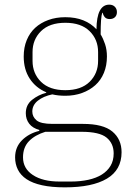

<svg xmlns="http://www.w3.org/2000/svg" viewBox="-20 -594 576 826"><path d="M259 212Q202 212 161 203Q120 194 94.5 177Q69 160 57 136Q45 112 45 83Q45 39 74.5 9.5Q104 -20 149 -31V-35Q120 -43 105.5 -62Q91 -81 91 -107Q91 -143 118 -164.5Q145 -186 179 -195V-197Q134 -216 108 -255.5Q82 -295 82 -351Q82 -390 95 -421.5Q108 -453 131.5 -474.5Q155 -496 188 -508Q221 -520 261 -520Q305 -520 338.5 -506.5Q372 -493 395 -468Q396 -574 450 -574Q465 -574 474 -565Q483 -556 483 -542Q483 -528 474.5 -520Q466 -512 452 -512Q438 -512 431 -520Q424 -528 422 -539H420Q413 -521 413 -446Q424 -428 432 -404Q440 -380 440 -351Q440 -312 427 -280.5Q414 -249 390 -227.5Q366 -206 333 -194Q300 -182 261 -182Q230 -182 205 -188Q167 -180 143 -161Q119 -142 119 -114Q119 -92 137 -76.5Q155 -61 206 -61H337Q424 -61 463.5 -28Q503 5 503 61Q503 137 440 174.5Q377 212 259 212ZM261 -206Q329 -206 365.5 -242Q402 -278 402 -332V-370Q402 -424 365.5 -460Q329 -496 261 -496Q193 -496 156.5 -460Q120 -424 120 -370V-332Q120 -278 156.5 -242Q193 -206 261 -206ZM79 83Q79 131 121.5 159Q164 187 236 187H285Q326 187 360 179.5Q394 172 418 157Q442 142 455.5 119.5Q469 97 469 66Q469 23 438.5 -2Q408 -27 331 -27H175Q130 -13 104.5 13.5Q79 40 79 83Z"/></svg>

Font: IBM Plex Serif ExtraLight
Style: Regular
Weight: 200
Designer: Mike Abbink, Paul van der Laan, Pieter van Rosmalen
Foundry: Bold Monday
Version: Version 2.5